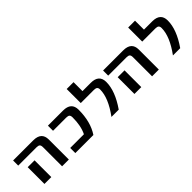

<svg xmlns="http://www.w3.org/2000/svg" viewBox="149 -1634 2577 2577"><g transform="rotate(-45 1437.5 -345.0)"><path d="M244 -318V-130V0H114V-130V-318ZM39 -423V-520H421Q577 -520 577 -380V0H449V-363Q449 -397 435 -410Q421 -423 386 -423Z M987 -520Q1143 -520 1143 -380Q1143 -150 1043 0H700V-97H960Q1013 -203 1013 -363Q1013 -397 999 -410Q985 -423 950 -423H700V-520Z M1386 0Q1539 -209 1539 -367Q1539 -397 1524.5 -410Q1510 -423 1476 -423H1226V-690H1356V-520H1513Q1669 -520 1669 -380Q1669 -209 1524 0Z M1952 -318V-130V0H1822V-130V-318ZM1747 -423V-520H2129Q2285 -520 2285 -380V0H2157V-363Q2157 -397 2143 -410Q2129 -423 2094 -423Z M2553 0Q2706 -209 2706 -367Q2706 -397 2691.5 -410Q2677 -423 2643 -423H2393V-690H2523V-520H2680Q2836 -520 2836 -380Q2836 -209 2691 0Z"/></g></svg>

Font: M PLUS 1p
Style: Bold
Weight: 700
Version: Version 1.062